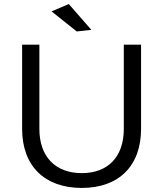

<svg xmlns="http://www.w3.org/2000/svg" viewBox="-20 -920 804 946"><path d="M319 -900 234 -864 358 -765 430 -773ZM174 -285V-700H89V-285C89 -103 199 6 383 6C566 6 675 -103 675 -285V-700H590V-285C590 -147 512 -67 383 -67C253 -67 174 -148 174 -285Z"/></svg>

Font: Juman Normal
Style: Regular
Weight: 300
Designer: Bandar Raffah (Arabic) Julieta Ulanovsky (Latin)
Foundry: Caramella
Version: Version 5.022;PS 005.022;hotconv 1.0.88;makeotf.lib2.5.64775